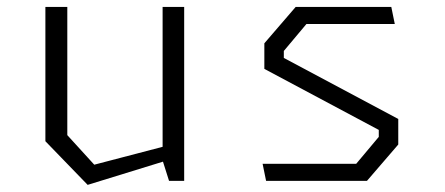

<svg xmlns="http://www.w3.org/2000/svg" viewBox="-20 -520 1280 552"><path d="M173.5 -131.5 251 -46.5 490 -109V-68L232 11.5L110.5 -114V-500H173.5ZM509.5 0H466L447.5 -58.5V-500H509.5Z M735 -49H1004L1069 -126.5V-146.5L740 -322V-395.5L830 -500H1105L1115 -451H861L796 -373.5V-353.5L1125 -178V-104.5L1035 0H745Z"/></svg>

Font: Monaspace Krypton Var
Style: Regular
Weight: 400
Designer: Riley Cran and the Lettermatic Team
Version: Version 1.101 (Monaspace Krypton Var)